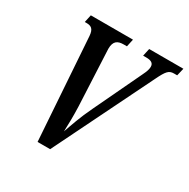

<svg xmlns="http://www.w3.org/2000/svg" viewBox="-161 -860 988 1006"><g transform="rotate(30 333.0 -357.0)"><path d="M196 0H272L564 -594C594 -656 606 -668 637 -668H655L666 -714H459L449 -668H468C498 -668 513 -659 513 -637C513 -623 508 -607 495 -581L359 -295C324 -223 304 -162 288 -117C290 -158 291 -208 289 -267L274 -587C274 -592 273 -602 273 -608C273 -656 296 -668 332 -668H351L361 -714H106L96 -668H106C134 -668 151 -659 154 -617Z"/></g></svg>

Font: Noto Serif Condensed Semi
Style: Italic
Weight: 600
Width: 3
Italic angle: -12°
Designer: Monotype Design Team
Foundry: Monotype Imaging Inc.
Version: Version 1.901